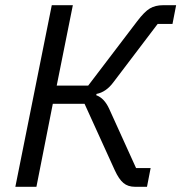

<svg xmlns="http://www.w3.org/2000/svg" viewBox="-20 -718 697 738"><path d="M39 0 179 -698H260L198 -389H319L507 -636Q535 -673 556 -685.5Q577 -698 607 -698H657L643 -626H586L416 -402Q388 -364 351 -357L350 -352Q381 -341 400 -299L503 -72H559L545 0H499Q472 0 454.5 -14.5Q437 -29 421 -64L305 -319H183L120 0Z"/></svg>

Font: Aneliza
Style: Italic
Weight: 400
Italic angle: -11.31°
Designer: Mike Abbink, Paul van der Laan, Pieter van Rosmalen
Foundry: Bold Monday
Version: Version 3.0